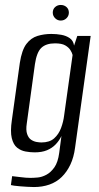

<svg xmlns="http://www.w3.org/2000/svg" viewBox="-20 -638 398 775"><path d="M117 117Q105 117 90 116Q75 115 61 114Q47 113 37 111.5Q27 110 24 109L29 73Q41 74 63 77Q85 80 103 80Q115 80 132 78.5Q149 77 167 67.5Q185 58 199.5 37.5Q214 17 219 -21L228 -89Q219 -70 204.5 -55Q190 -40 169.5 -31.5Q149 -23 120 -23Q102 -23 83 -26.5Q64 -30 49 -42Q34 -54 27.5 -80.5Q21 -107 28 -154L60 -384Q68 -436 86.5 -460.5Q105 -485 131.5 -493Q158 -501 187 -501Q208 -501 227.5 -497.5Q247 -494 261.5 -484Q276 -474 279 -454L292 -493H346L283 -42Q278 -3 264 26.5Q250 56 229 76.5Q208 97 179.5 107Q151 117 117 117ZM147 -63Q180 -63 198.5 -79.5Q217 -96 226.5 -121.5Q236 -147 239 -173L273 -416Q271 -425 264 -436Q257 -447 243 -455Q229 -463 202 -463Q166 -463 147 -445Q128 -427 121 -379L88 -139Q84 -113 89.5 -97Q95 -81 105.5 -74Q116 -67 127.5 -65Q139 -63 147 -63ZM225 -555Q212 -555 202.5 -564.5Q193 -574 193 -587Q193 -601 202.5 -609.5Q212 -618 225 -618Q239 -618 248.5 -609.5Q258 -601 258 -587Q258 -574 248.5 -564.5Q239 -555 225 -555Z"/></svg>

Font: Alumni Sans
Style: Italic
Weight: 400
Italic angle: -8°
Version: Version 1.016